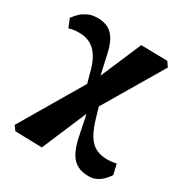

<svg xmlns="http://www.w3.org/2000/svg" viewBox="-166 -641 920 966"><g transform="rotate(30 294.0 -157.5)"><path d="M51 187 32 161 273 -248 383 -505 536 -502 555 -474 322 -80 207 191ZM481 199Q444 199 416.5 184.5Q389 170 371 137.5Q353 105 342 52L316 -74H281L348 -146L368 -77Q385 -17 406.5 17.5Q428 52 456.5 65.5Q485 79 521 79Q537 79 550.5 77Q564 75 574 73L588 132Q578 147 563.5 162.5Q549 178 528.5 188.5Q508 199 481 199ZM251 -178 232 -246Q219 -303 198 -337.5Q177 -372 148.5 -387.5Q120 -403 83 -403Q60 -403 46.5 -400.5Q33 -398 23 -395L3 -444Q16 -463 33 -478.5Q50 -494 73 -504Q96 -514 126 -514Q164 -514 190 -499Q216 -484 232.5 -453.5Q249 -423 258 -377L286 -253H319Z"/></g></svg>

Font: Source Serif 4 ExtraBold
Style: Regular
Weight: 800
Designer: Frank Grießhammer
Foundry: Adobe Systems Incorporated
Version: Version 4.004;hotconv 1.0.116;makeotfexe 2.5.65601